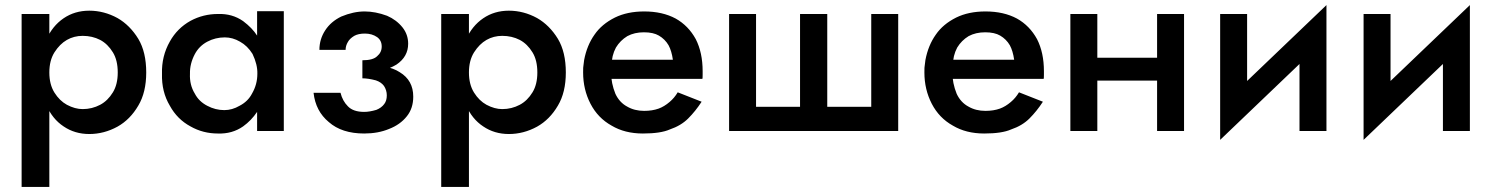

<svg xmlns="http://www.w3.org/2000/svg" viewBox="-20 -515 5873 755"><path d="M65 220H174V-460H65ZM555 -230Q555 -310 524 -362Q491 -416 442 -444Q389 -473 331 -473Q274 -473 230 -443Q186 -413 162 -359Q138 -305 138 -230Q138 -156 162 -102Q186 -47 230 -18Q274 12 331 12Q389 12 442 -17Q492 -45 524 -100Q555 -152 555 -230ZM424 -309Q443 -278 443 -230Q443 -183 424 -152Q404 -119 374 -103Q342 -86 305 -86Q275 -86 243 -103Q214 -119 194 -151Q174 -183 174 -230Q174 -277 194 -309Q215 -342 243 -358Q271 -374 305 -374Q343 -374 374 -358Q404 -342 424 -309Z M991 0H1096V-471H991V-375Q972 -405 936 -432Q893 -462 837 -460Q779 -460 729 -433Q677 -404 648 -352Q615 -294 617 -225Q615 -154 648 -99Q677 -46 729 -18Q778 10 837 10Q893 12 936 -18Q968 -41 991 -75ZM971 -147Q955 -116 922 -99Q893 -82 862 -82Q827 -82 795 -99Q762 -116 746 -147Q725 -181 727 -225Q726 -264 746 -302Q763 -334 795 -351Q827 -368 864 -368Q895 -368 924 -351Q953 -335 973 -303Q993 -261 992 -225Q992 -183 971 -147Z M1405 -278V-230Q1486 -229 1539 -261Q1585 -292 1585 -343Q1585 -379 1563 -407Q1539 -437 1502 -453Q1456 -470 1414 -470Q1370 -470 1322 -450Q1281 -430 1259 -396Q1236 -361 1236 -319H1339Q1339 -335 1348 -350Q1355 -363 1373 -374Q1389 -383 1415 -383Q1443 -383 1463 -369Q1481 -356 1481 -332Q1481 -309 1463 -294Q1447 -278 1405 -278ZM1412 10Q1467 10 1510 -8Q1554 -25 1580 -58Q1605 -89 1605 -135Q1605 -199 1552 -231Q1505 -262 1405 -260V-207Q1428 -207 1458 -199Q1479 -192 1490 -177Q1501 -160 1501 -140Q1501 -119 1491 -106Q1480 -91 1460 -83Q1433 -75 1412 -75Q1369 -75 1348 -97Q1327 -118 1319 -150H1213Q1221 -78 1273 -35Q1324 10 1412 10Z M1715 220H1824V-460H1715ZM2205 -230Q2205 -310 2174 -362Q2141 -416 2092 -444Q2039 -473 1981 -473Q1924 -473 1880 -443Q1836 -413 1812 -359Q1788 -305 1788 -230Q1788 -156 1812 -102Q1836 -47 1880 -18Q1924 12 1981 12Q2039 12 2092 -17Q2142 -45 2174 -100Q2205 -152 2205 -230ZM2074 -309Q2093 -278 2093 -230Q2093 -183 2074 -152Q2054 -119 2024 -103Q1992 -86 1955 -86Q1925 -86 1893 -103Q1864 -119 1844 -151Q1824 -183 1824 -230Q1824 -277 1844 -309Q1865 -342 1893 -358Q1921 -374 1955 -374Q1993 -374 2024 -358Q2054 -342 2074 -309Z M2626 -280H2338V-205H2742Q2743 -206 2743 -222V-235Q2743 -308 2716 -361Q2687 -414 2637 -442Q2585 -470 2513 -470Q2447 -470 2398 -446Q2346 -420 2318 -379Q2288 -337 2277 -279L2274 -255Q2273 -254 2273 -230Q2273 -163 2302 -107Q2331 -51 2385 -21Q2437 10 2508 10Q2578 10 2614 -6Q2658 -21 2686 -49Q2715 -78 2739 -115L2645 -152Q2632 -130 2613 -114Q2592 -96 2570 -88Q2545 -79 2513 -79Q2475 -79 2446 -96Q2416 -112 2400 -146Q2383 -188 2383 -230L2385 -258Q2385 -296 2402 -328Q2419 -356 2447 -373Q2475 -388 2512 -388Q2549 -388 2571 -375Q2595 -361 2609 -337Q2621 -315 2626 -280Z M2847 0H3512V-460H3406V-95H3233V-460H3126V-95H2953V-460H2847Z M3968 -280H3680V-205H4084Q4085 -206 4085 -222V-235Q4085 -308 4058 -361Q4029 -414 3979 -442Q3927 -470 3855 -470Q3789 -470 3740 -446Q3688 -420 3660 -379Q3630 -337 3619 -279L3616 -255Q3615 -254 3615 -230Q3615 -163 3644 -107Q3673 -51 3727 -21Q3779 10 3850 10Q3920 10 3956 -6Q4000 -21 4028 -49Q4057 -78 4081 -115L3987 -152Q3974 -130 3955 -114Q3934 -96 3912 -88Q3887 -79 3855 -79Q3817 -79 3788 -96Q3758 -112 3742 -146Q3725 -188 3725 -230L3727 -258Q3727 -296 3744 -328Q3761 -356 3789 -373Q3817 -388 3854 -388Q3891 -388 3913 -375Q3937 -361 3951 -337Q3963 -315 3968 -280Z M4236 -288V-198H4588V-288ZM4636 -460H4530V0H4636ZM4295 -460H4189V0H4295Z M4778 35 5191 -360 5196 -495 4783 -100ZM4884 -88V-460H4778V35ZM5196 0V-495L5090 -373V0Z M5342 35 5755 -360 5760 -495 5347 -100ZM5448 -88V-460H5342V35ZM5760 0V-495L5654 -373V0Z"/></svg>

Font: NM-font
Style: Medium
Weight: 500
Designer: ""
Foundry: ""
Version: ""